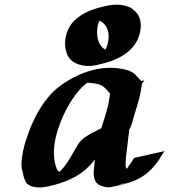

<svg xmlns="http://www.w3.org/2000/svg" viewBox="-20 -803 730 828"><path d="M689.9 -151.4Q678.7 -136.2 669.2 -119.9Q659.7 -103.5 647 -89.4Q624.5 -62 598.1 -44.4Q571.8 -26.9 538.1 -16.1Q525.4 -12.2 512.9 -8.3Q500.5 -4.4 487.3 -2L467.3 1.5Q463.4 2.4 460.4 3.4Q449.2 6.3 436.5 3.9Q423.8 1.5 413.1 -2.9Q399.9 -8.8 393.8 -18.1Q387.7 -27.3 385.5 -38.6Q383.3 -49.8 384.3 -62.3Q385.3 -74.7 386.2 -86.4L389.6 -115.2Q355.5 -70.8 310.3 -44.4Q265.1 -18.1 211.4 -4.9Q198.7 -1.5 184.8 1.5Q170.9 4.4 157 5.1Q143.1 5.9 129.4 3.7Q115.7 1.5 103.5 -5.9Q94.7 -11.2 90.3 -20Q85.9 -28.8 83 -38.6Q82.5 -41 81.5 -44.9Q80.6 -48.8 79.6 -52.2Q78.6 -55.7 78.1 -57.4Q77.6 -59.1 78.6 -57.1V-58.1Q71.8 -76.2 72.8 -100.1Q73.7 -124 78.9 -148.9Q84 -173.8 91.6 -197.3Q99.1 -220.7 105.5 -237.8Q115.7 -264.2 128.7 -291Q141.6 -317.9 157.7 -342.8Q173.8 -367.7 193.1 -389.9Q212.4 -412.1 235.4 -429.7Q263.2 -450.7 294.7 -467.5Q326.2 -484.4 359.6 -495.1Q393.1 -505.9 428 -509.3Q462.9 -512.7 498 -507.3Q509.3 -505.4 521.7 -502.7Q534.2 -500 544.4 -494.6Q558.1 -487.3 568.4 -476.1Q578.6 -464.8 588.9 -453.6L603 -457Q600.6 -453.1 597.7 -449.7Q594.7 -446.3 592.3 -442.4Q587.9 -406.2 578.6 -372.1Q569.3 -337.9 558.1 -303.2Q553.2 -287.6 549.1 -272Q544.9 -256.3 536.6 -242.2H536.1Q536.6 -240.2 536.6 -238.3Q536.6 -236.3 536.6 -234.4Q536.6 -231.9 535.6 -226.6Q534.7 -221.2 534.7 -220.2L534.2 -217.3Q534.2 -215.8 533.7 -213.9Q533.7 -212.9 533.4 -211.7Q533.2 -210.4 533.2 -209V-208.5L529.3 -175.3Q526.9 -155.3 524.4 -135.3Q522 -115.2 521.5 -94.7Q520.5 -84 526.4 -74.7Q533.2 -84 539.1 -93Q544.9 -102.1 551.8 -111.3Q553.2 -114.3 554.9 -116.9Q556.6 -119.6 558.6 -122.1ZM273.4 -674.8Q284.7 -700.2 304.7 -718Q324.7 -735.8 349.1 -748.3Q373.5 -760.7 400.4 -768.3Q427.2 -775.9 452.1 -780.3Q477.1 -784.2 499.8 -782Q522.5 -779.8 545.4 -768.6Q547.4 -767.6 548.8 -766.1Q550.3 -764.6 551.8 -763.2Q556.6 -759.3 561.5 -755.4Q566.4 -751.5 570.3 -746.1Q581.1 -732.4 584.7 -715.1Q588.4 -697.8 586.4 -679.7Q584.5 -661.6 578.4 -644.3Q572.3 -627 563 -613.8Q548.3 -592.3 528.6 -576.9Q508.8 -561.5 485.8 -550.5Q462.9 -539.6 438 -532.7Q413.1 -525.9 389.2 -521Q376.5 -518.6 362.5 -518.6Q348.6 -518.6 334.7 -521.2Q320.8 -523.9 308.1 -529.5Q295.4 -535.2 286.1 -544.4Q273.4 -557.1 267.6 -573.5Q261.7 -589.8 260.7 -607.4Q259.8 -625 263.2 -642.6Q266.6 -660.2 273.4 -674.8ZM421.4 -264.6Q432.6 -298.3 441.7 -331.3Q450.7 -364.3 454.6 -399.4Q448.2 -406.2 442.1 -413.6Q436 -420.9 428.7 -426.8Q424.3 -431.2 418.5 -434.1Q415.5 -436 414.1 -436.5L402.3 -440.4Q390.1 -443.4 379.9 -444.3Q369.6 -445.3 356.9 -446.3Q338.9 -433.6 322.3 -414.8Q305.7 -396 290.8 -373.3Q275.9 -350.6 262.9 -325.2Q250 -299.8 240.2 -274.2Q230.5 -248.5 223.6 -223.4Q216.8 -198.2 214.4 -176.3Q211.4 -152.8 212.9 -130.1Q214.4 -107.4 221.2 -85Q222.7 -80.1 225.1 -73.7Q227.5 -67.4 232.9 -64.5Q232.9 -64.5 237.8 -62.5Q243.7 -68.4 249 -74.7Q254.4 -81.1 259.8 -87.9Q272.5 -105 283.4 -123.3Q294.4 -141.6 304.7 -160.2Q312 -173.3 317.9 -182.1Q323.7 -190.9 330.3 -197.8Q336.9 -204.6 345.7 -210.7Q354.5 -216.8 367.7 -224.6Q371.1 -226.6 373 -227.8Q375 -229 376.5 -229.7Q377.9 -230.5 379.9 -231.2Q381.8 -231.9 385.7 -233.9L395.5 -238.8Q396.5 -239.3 397 -239.7Q397.5 -240.2 397.9 -240.2Q401.9 -242.7 406.5 -245.1Q411.1 -247.6 417 -250ZM416.5 -710Q414.1 -710.9 412.6 -711.9Q411.1 -712.9 409.2 -713.9Q403.3 -702.6 400.9 -688.7Q398.4 -674.8 398.7 -660.9Q398.9 -647 402.1 -634Q405.3 -621.1 411.1 -611.8Q414.6 -606.4 419.4 -600.8Q424.3 -595.2 430.2 -591.8L434.6 -589.4Q439.5 -597.7 442.4 -607.2Q445.3 -616.7 446.8 -626Q451.2 -650.4 444.6 -673.1Q438 -695.8 416.5 -710ZM479 -1.5Q485.8 -3.4 492.9 -4.9Q500 -6.3 507.3 -7.8L525.9 -15.1H525.4ZM421.9 -434.1 417.5 -435.5Q419.4 -435.1 421.1 -434.3Q422.9 -433.6 421.9 -434.1ZM226.6 -53.2 225.6 -52.7H226.1ZM386.2 -209.5 385.3 -210Q385.7 -209.5 386.2 -209.5Z"/></svg>

Font: Autopia Bold Italic
Style: Bold Italic
Weight: 700
Italic angle: -104°
Designer: Antoine Gelgon
Foundry: Antoine Gelgon
Version: V.1.0